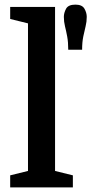

<svg xmlns="http://www.w3.org/2000/svg" viewBox="-20 -810 395 830"><path d="M101 -71V-709L24 -728V-780H218V-71L295 -52V0H24V-52ZM335 -595H275Q275 -628 270.5 -652Q266 -676 261 -696Q256 -716 256 -737Q256 -754 265.5 -772Q275 -790 306 -790Q335 -790 345 -772.5Q355 -755 355 -737Q355 -716 350 -696Q345 -676 340 -652Q335 -628 335 -595Z"/></svg>

Font: Domine SemiBold
Style: Regular
Weight: 600
Designer: Pablo Impallari, Rodrigo Fuenzalida, Brenda Gallo
Foundry: Pablo Impallari, Rodrigo Fuenzalida, Brenda Gallo
Version: Version 2.000